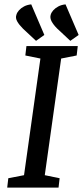

<svg xmlns="http://www.w3.org/2000/svg" viewBox="-20 -859 380 879"><path d="M145 -672 85 -728Q67 -746 58.5 -761.5Q50 -777 55 -791Q58 -802 67 -812Q76 -822 90 -829.5Q104 -837 123 -839L183 -699ZM302 -672 242 -728Q224 -746 216 -761.5Q208 -777 212 -791Q215 -802 224 -812Q233 -822 247 -829.5Q261 -837 280 -839L340 -699ZM13 0 18 -43 90 -57 165 -591 96 -605 101 -648H336L331 -605L260 -591L185 -57L253 -43L248 0Z"/></svg>

Font: Faustina Medium
Style: Italic
Weight: 500
Italic angle: -8°
Designer: Alfonso Garcia
Foundry: http://www.omnibus-type.com
Version: Version 1.200